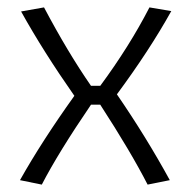

<svg xmlns="http://www.w3.org/2000/svg" viewBox="-20 -492 519 519"><path d="M34 -5Q93 -110 181 -233Q97 -353 37 -461L99 -472Q163 -351 226 -260H251Q330 -367 384 -472L443 -462Q384 -356 296 -237Q375 -122 439 -5L379 7Q334 -81 251 -209H226Q138 -80 93 7Z"/></svg>

Font: Athiti
Style: Regular
Weight: 400
Designer: CadsonDemak Team
Foundry: CadsonDemak
Version: Version 1.032